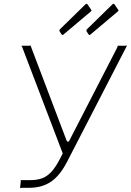

<svg xmlns="http://www.w3.org/2000/svg" viewBox="-20 -981 683 1003"><path d="M85 0 88 -29Q89 -34 88 -37Q87 -40 89 -40H137Q173 -40 199.5 -49.5Q226 -59 248.5 -83.5Q271 -108 293 -151L592 -732Q594 -737 594.5 -740Q595 -743 597 -742H632Q637 -742 640 -743Q643 -744 643 -742L331 -137Q293 -63 246 -31.5Q199 0 133 0H96Q91 0 88 1Q85 2 85 0ZM316 -158 97 -732Q96 -737 93.5 -739Q91 -741 93 -742H129Q134 -742 137 -743Q140 -744 140 -742L327 -249Q331 -240 335.5 -240.5Q340 -241 346 -253L356 -247ZM438 -957 455 -932Q458 -928 458 -926Q458 -924 452 -919L312 -801Q308 -797 305 -798.5Q302 -800 300 -804L292 -816Q290 -820 290.5 -823Q291 -826 292 -827L426 -958Q430 -962 433 -961Q436 -960 438 -957ZM579 -957 596 -932Q599 -928 599 -926Q599 -924 593 -919L453 -801Q449 -797 446 -798.5Q443 -800 441 -804L433 -816Q431 -820 431.5 -823Q432 -826 433 -827L567 -958Q571 -962 574 -961Q577 -960 579 -957Z"/></svg>

Font: Libre Franklin Thin
Style: Italic
Weight: 100
Italic angle: -8°
Designer: Pablo Impallari, Rodrigo Fuenzalida, Nhung Nguyen
Foundry: Impallari Type
Version: Version 3.000